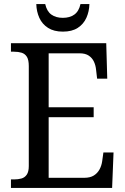

<svg xmlns="http://www.w3.org/2000/svg" viewBox="-20 -927 618 947"><path d="M34 0V-42H49Q69 -42 85.5 -46.5Q102 -51 112 -65.5Q122 -80 122 -108V-601Q122 -632 112.5 -647Q103 -662 86.5 -667Q70 -672 49 -672H34V-714H504L509 -539H459L454 -582Q452 -604 443.5 -622.5Q435 -641 418 -652.5Q401 -664 373 -664H220V-398H442V-349H220V-50H395Q425 -50 443 -61.5Q461 -73 471 -91.5Q481 -110 484 -132L490 -175H540L533 0ZM290 -771Q246 -771 217 -789.5Q188 -808 174 -839Q160 -870 159 -907H203Q211 -871 233.5 -855Q256 -839 290 -839Q324 -839 346.5 -855Q369 -871 377 -907H421Q420 -870 406 -839Q392 -808 363.5 -789.5Q335 -771 290 -771Z"/></svg>

Font: Noto Serif SemiCondensed
Style: Regular
Weight: 400
Width: 4
Designer: Monotype Design Team
Foundry: Monotype Imaging Inc.
Version: Version 2.013